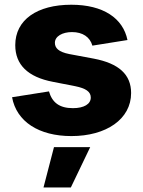

<svg xmlns="http://www.w3.org/2000/svg" viewBox="-20 -573 613 823"><path d="M286.1 10.3C435.1 10.3 542 -62 542 -174.3C542 -253.4 489.7 -301.3 381.3 -321.8L276.9 -341.3C230 -350.6 215.3 -367.7 215.3 -389.6C215.3 -417.5 247.6 -435.5 288.6 -435.5C334.5 -435.5 365.7 -414.1 376 -377.4L526.4 -401.4C507.3 -495.1 422.4 -552.7 285.6 -552.7C139.2 -552.7 45.4 -488.3 45.4 -379.4C45.4 -295.9 99.1 -242.7 207 -222.2L302.2 -203.6C347.7 -194.3 369.1 -180.2 369.1 -154.8C369.1 -127 340.3 -109.4 292.5 -109.4C234.4 -109.4 203.6 -133.8 189.9 -181.2L31.7 -156.2C50.8 -51.8 146.5 10.3 286.1 10.3ZM166.5 230.5H283.7L366.7 57.6H211.4Z"/></svg>

Font: Inter ExtraBold
Style: Regular
Weight: 800
Designer: Rasmus Andersson
Foundry: rsms
Version: Version 4.001;git-9221beed3